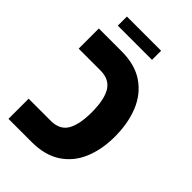

<svg xmlns="http://www.w3.org/2000/svg" viewBox="-221 -824 909 909"><g transform="rotate(45 233.5 -369.5)"><path d="M17 0V-135H165Q225 -135 249.5 -177Q274 -219 274 -300Q274 -386 248 -428Q222 -470 163 -470H17V-605H169Q260 -605 318.5 -564.5Q377 -524 405 -454.5Q433 -385 433 -297Q433 -211 405 -144Q377 -77 319 -38.5Q261 0 171 0ZM71 -678V-739H300V-678Z"/></g></svg>

Font: Noto Sans Hebrew Condensed ExtraBold
Style: Regular
Weight: 800
Width: 3
Designer: Monotype Design Team
Foundry: Monotype Imaging Inc.
Version: Version 2.004; ttfautohint (v1.8.4.7-5d5b)